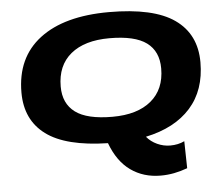

<svg xmlns="http://www.w3.org/2000/svg" viewBox="-60 -779 1219 1061"><g transform="rotate(-5 549.5 -248.5)"><path d="M789 214Q694 214 623 163.5Q552 113 514 10Q281 5 171.5 -76.5Q62 -158 62 -310Q62 -504 198 -607.5Q334 -711 582 -711Q829 -711 945.5 -629Q1062 -547 1062 -391Q1062 -236 975 -138.5Q888 -41 726 -7Q749 21 784 37Q819 53 856 53Q900 53 935 36L938 186Q900 200 863.5 207Q827 214 789 214ZM552 -133Q690 -133 766.5 -196.5Q843 -260 843 -376Q843 -471 778 -519Q713 -567 572 -567Q434 -567 357.5 -504Q281 -441 281 -324Q281 -230 346 -181.5Q411 -133 552 -133Z"/></g></svg>

Font: Georama ExtraExtended
Style: Bold Italic
Weight: 700
Width: 8
Italic angle: -9°
Designer: Jean-Baptiste Levee
Foundry: Production Type
Version: Version 1.000